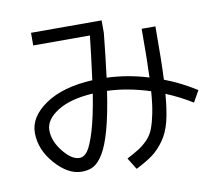

<svg xmlns="http://www.w3.org/2000/svg" viewBox="-85 -844 1170 1007"><g transform="rotate(-10 500.0 -340.5)"><path d="M278.3 23.4Q206.1 23.4 138.2 -53.2Q70.3 -129.9 70.3 -219.7Q70.3 -304.7 163.6 -368.2Q256.8 -431.6 415 -439.5Q432.6 -573.2 443.4 -672.9H141.6V-740.2H517.6V-672.9Q504.9 -545.9 491.2 -439.5Q602.5 -435.5 712.9 -401.4Q716.8 -494.1 716.8 -660.2H790Q790 -473.6 785.2 -377Q871.1 -344.7 954.1 -292L919.9 -231.4Q853.5 -272.5 780.3 -302.7Q773.4 -214.8 758.8 -157.2Q744.1 -99.6 715.3 -59.6Q686.5 -19.5 653.8 4.9Q621.1 29.3 563.5 58.6L525.4 -2.9Q566.4 -24.4 590.3 -39.6Q614.3 -54.7 637.7 -78.6Q661.1 -102.5 673.3 -135.3Q685.5 -168 694.8 -214.8Q704.1 -261.7 709 -329.1Q590.8 -367.2 481.4 -371.1Q462.9 -247.1 440.9 -168Q418.9 -88.9 393.6 -47.4Q368.2 -5.9 341.8 8.8Q315.4 23.4 278.3 23.4ZM405.3 -370.1Q285.2 -363.3 216.3 -319.8Q147.5 -276.4 147.5 -219.7Q147.5 -162.1 192.4 -106Q237.3 -49.8 278.3 -49.8Q302.7 -49.8 321.8 -75.2Q340.8 -100.6 363.3 -173.8Q385.7 -247.1 405.3 -370.1Z"/></g></svg>

Font: Mgen+ 1c regular
Style: Regular
Weight: 400
Designer: [Source Han Sans]
Ryoko NISHIZUKA  (kana & ideographs); Paul D. Hunt (Latin, Greek & Cyrillic); Wenlong ZHANG  (bopomofo
Version: Version 1.059.20150602